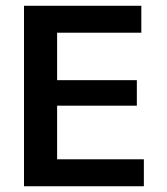

<svg xmlns="http://www.w3.org/2000/svg" viewBox="-20 -648 581 668"><path d="M480.5 0V-93.8H178.7V-280.3H456.1V-369.1H178.7V-534.2H471.7V-627.9H63.5V0Z"/></svg>

Font: Namkio Khamti
Style: Bold
Weight: 700
Designer: Debbi Hosken
Foundry: SIL International
Version: Version 3.917